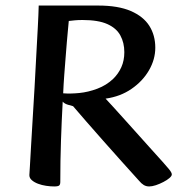

<svg xmlns="http://www.w3.org/2000/svg" viewBox="-20 -659 644 692"><path d="M175.3 13Q161.6 13 146.3 10.7Q131 8.5 117.2 3.3Q103.5 -1.9 94.7 -9.6Q85.8 -17.2 85.8 -27.9Q85.8 -31.2 87.7 -58.5Q89.5 -85.9 91.8 -130.3Q94.2 -174.8 97.7 -229.6Q101.3 -284.4 104.5 -343.2Q107.6 -402.1 110.7 -458.3Q113.7 -514.6 116.3 -561.4Q118.8 -608.2 119.5 -639H334.4Q405.7 -639 451.3 -619.4Q496.8 -599.7 518.3 -565.7Q539.7 -531.8 539.7 -487Q539.7 -445 517 -405.7Q494.3 -366.4 454 -338.7Q413.8 -310.9 360.6 -303.5Q369.5 -294.1 387.9 -273.8Q406.3 -253.6 430.1 -227.1Q453.9 -200.6 479.3 -172.3Q504.6 -144 527.5 -118.6Q550.5 -93.3 566.7 -75.1Q582.9 -56.9 587.8 -50.8Q594.7 -42.5 596.9 -38Q599.2 -33.6 599.2 -30.1Q599.2 -24.6 590.7 -17.3Q582.3 -10 568.9 -3.1Q555.6 3.9 541.8 8.5Q527.9 13 517.6 13Q506.9 13 498.1 7.8Q489.4 2.5 481 -7.7Q452.2 -40 418.7 -76.8Q385.3 -113.7 352.8 -150.8Q320.2 -187.8 291.8 -220.2Q263.3 -252.7 243.4 -276.3Q237.1 -277.7 224.5 -281.6Q211.9 -285.5 206 -292.8Q202.3 -225.5 199.8 -152.4Q197.3 -79.3 197.3 -3Q197.3 5.6 193.5 9.3Q189.6 13 175.3 13ZM207.7 -322.7Q233.5 -320.6 265.8 -323.8Q298.2 -327 330.7 -339.3Q363.3 -351.6 387.5 -374.4Q406.7 -393 417.4 -417Q428.1 -441 428.1 -471Q428.1 -505 413.8 -531.2Q399.6 -557.5 366.9 -572.2Q334.2 -586.9 277.4 -586.9Q261.5 -586.9 250.2 -585.8Q239 -584.8 227.9 -583.4Q226.9 -573 225.1 -553.4Q223.2 -533.8 221 -508.1Q218.8 -482.4 216.5 -452Q214.1 -421.7 211.6 -388.8Q209.1 -356 207.7 -322.7Z"/></svg>

Font: Briem Hand Thin
Style: Regular
Weight: 100
Designer: Gunnlaugur SE Briem, Eben Sorkin
Foundry: Sorkin Type Co.
Version: Version 1.003